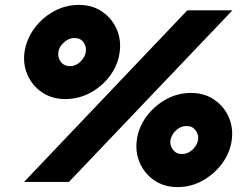

<svg xmlns="http://www.w3.org/2000/svg" viewBox="-20 -742 980 783"><path d="M80 -530Q88 -582 119.5 -625.5Q151 -669 199 -695.5Q247 -722 302 -722Q356 -722 396 -695Q436 -668 455.5 -624Q475 -580 468 -529Q461 -477 429 -433.5Q397 -390 349 -364Q301 -338 246 -338Q192 -338 152 -365Q112 -392 92.5 -436Q73 -480 80 -530ZM744 -700H928L261 0H78ZM218 -529Q215 -508 227.5 -490.5Q240 -473 265 -472Q289 -472 308 -490.5Q327 -509 330 -531Q333 -551 321 -569Q309 -587 283 -587Q260 -587 240 -568.5Q220 -550 218 -529ZM538 -171Q545 -223 577 -266.5Q609 -310 656.5 -336.5Q704 -363 759 -363Q813 -363 853 -336Q893 -309 912.5 -265Q932 -221 925 -170Q918 -119 886 -75.5Q854 -32 806.5 -5.5Q759 21 704 21Q650 21 610 -6Q570 -33 550.5 -77Q531 -121 538 -171ZM675 -170Q672 -150 685 -132Q698 -114 721 -114Q744 -113 763.5 -130Q783 -147 788 -172Q791 -192 778 -210Q765 -228 743 -228Q719 -229 699.5 -212Q680 -195 675 -170Z"/></svg>

Font: Jost* Heavy
Style: Italic
Weight: 800
Italic angle: -10°
Version: Version 3.7